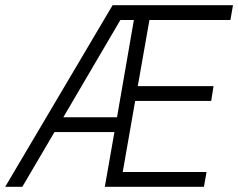

<svg xmlns="http://www.w3.org/2000/svg" viewBox="-58 -720 918 740"><path d="M-38 0H28L152 -211H383L346 0H728L738 -57H415L463 -331H756L765 -388H473L518 -643H830L840 -700H376ZM186 -268 406 -643H458L393 -268Z"/></svg>

Font: Fixel Display 20240404 Light
Style: Italic
Weight: 300
Italic angle: -10°
Designer: AlfaBravo + MacPaw
Foundry: Kyrylo Tkachov, Marchela Mozhyna, Serhii Makarenko, Maria Weinstein, Zakhar Kryvoshyya
Version: Version 1.211;Glyphs 3.2 (3225)